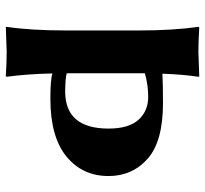

<svg xmlns="http://www.w3.org/2000/svg" viewBox="-42 -646 691 646"><g transform="rotate(90 303.0 -322.5)"><path d="M82 -444.8Q82 -560.1 69.8 -645L71.8 -647.9Q119.6 -645 153.8 -645Q153.8 -645 236.8 -647.9L237.8 -645Q230 -594.2 227.5 -523.9Q263.2 -525.9 326.2 -525.9Q455.1 -525.9 513.4 -474.4Q571.8 -422.9 571.8 -342.8Q571.8 -254.9 505.9 -200.9Q439.9 -147 312 -147Q247.6 -147 226.6 -153.8Q228.5 -68.4 237.8 0L235.8 2.9Q188 0 153.8 0L70.8 2.9L69.8 0Q82 -81.1 82 -200.2ZM226.1 -202.1Q241.2 -197.3 287.1 -196.8Q412.1 -196.8 412.1 -342.8Q412.1 -410.6 382.6 -443.4Q353 -476.1 305.2 -476.1Q264.6 -476.1 226.1 -464.8Q226.1 -458 226.1 -444.8Z"/></g></svg>

Font: Linux Biolinum O
Style: Bold
Weight: 700
Designer: Philipp H. Poll
Foundry: Philipp H. Poll
Version: Version 1.3.2